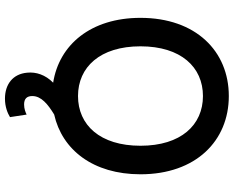

<svg xmlns="http://www.w3.org/2000/svg" viewBox="-108 -670 987 812"><g transform="rotate(90 386.0 -263.5)"><path d="M716.6 -363.6C716.6 -597.7 575.3 -737.2 385.7 -737.2C196 -737.2 55 -597.7 55 -363.6C55 -153.8 168.7 -19.5 329.2 5.7C295.8 38.4 283 78.1 286.9 115.8C292.3 176.5 336.3 209.5 396.7 209.5C431.8 209.5 458.5 198.2 474.8 188.2L464.1 117.9C454.5 122.5 440 128.6 421.2 128.6C396 128.6 385.7 115.8 385.7 93.8C385.7 55.8 420.8 27.7 463.8 1.4C612.9 -32 716.6 -163 716.6 -363.6ZM175.4 -363.6C175.4 -535.2 263.8 -627.8 385.7 -627.8C507.8 -627.8 595.9 -535.2 595.9 -363.6C595.9 -192.1 507.8 -99.4 385.7 -99.4C263.8 -99.4 175.4 -192.1 175.4 -363.6Z"/></g></svg>

Font: Magic Ui Pro Semi Bold
Style: Regular
Weight: 600
Designer: Stefan Endress, Andreas Faust
Version: Version 1.000;FEAKit 1.0